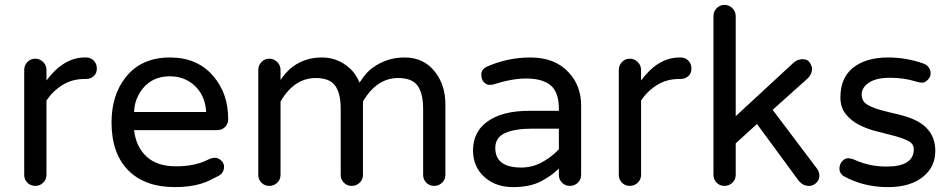

<svg xmlns="http://www.w3.org/2000/svg" viewBox="-20 -755 3884 785"><path d="M170 -426Q240 -520 327 -520H332Q351 -520 363.5 -507Q376 -494 376 -474.5Q376 -455 363 -443.5Q350 -432 330 -432H325Q275 -432 235.5 -407.5Q196 -383 170 -344V-40Q170 -21 156.5 -8Q143 5 124 5Q105 5 92 -8Q79 -21 79 -40V-469Q79 -488 92 -501.5Q105 -515 124 -515Q143 -515 156.5 -501.5Q170 -488 170 -469Z M828 -101Q846 -110 859 -110Q872 -110 884 -99Q896 -88 896 -74Q896 -48 874.5 -36.5Q853 -25 836 -17Q819 -9 799 -3Q754 10 695 10Q572 10 504 -59Q436 -128 436 -255Q436 -365 493 -438Q557 -520 675 -520Q787 -520 852 -444Q913 -373 913 -268Q913 -249 900.5 -236Q888 -223 867 -223H528Q536 -155 579 -115Q622 -75 699 -75Q776 -75 828 -101ZM675 -443Q586 -443 545 -364Q530 -336 528 -297H823Q819 -368 771 -409Q731 -443 675 -443Z M1127 -428Q1188 -520 1297 -520Q1351 -520 1395 -488Q1431 -463 1450 -417Q1478 -461 1505 -479Q1562 -520 1634 -520Q1715 -520 1761 -458Q1801 -405 1801 -328V-40Q1801 -21 1787.5 -8Q1774 5 1755 5Q1736 5 1723 -8Q1710 -21 1710 -40V-310Q1710 -373 1687.5 -404.5Q1665 -436 1608 -436Q1520 -436 1464 -340V-40Q1464 -21 1450.5 -8Q1437 5 1418 5Q1399 5 1386 -8Q1373 -21 1373 -40V-310Q1373 -373 1350.5 -404.5Q1328 -436 1271 -436Q1183 -436 1127 -340V-40Q1127 -21 1113.5 -8Q1100 5 1081 5Q1062 5 1049 -8Q1036 -21 1036 -40V-469Q1036 -488 1049 -501.5Q1062 -515 1081 -515Q1100 -515 1113.5 -501.5Q1127 -488 1127 -469Z M1974 -484Q2058 -520 2148 -520Q2250 -520 2306 -458Q2356 -404 2356 -323V-40Q2356 -21 2342.5 -8Q2329 5 2310 5Q2291 5 2278 -8Q2265 -21 2265 -40V-66Q2238 -38 2192.5 -14Q2147 10 2077 10Q2008 10 1962 -30Q1914 -72 1914 -140Q1914 -214 1970 -256Q2031 -302 2144 -302H2265V-310Q2265 -377 2232 -405.5Q2199 -434 2131 -434Q2073 -434 1998 -410Q1990 -408 1980 -408Q1970 -408 1959 -418.5Q1948 -429 1948 -451Q1948 -473 1974 -484ZM2005 -150Q2005 -70 2111 -70Q2158 -70 2198.5 -93Q2239 -116 2265 -145V-229H2156Q2085 -229 2045 -211Q2005 -193 2005 -150Z M2601 -426Q2671 -520 2758 -520H2763Q2782 -520 2794.5 -507Q2807 -494 2807 -474.5Q2807 -455 2794 -443.5Q2781 -432 2761 -432H2756Q2706 -432 2666.5 -407.5Q2627 -383 2601 -344V-40Q2601 -21 2587.5 -8Q2574 5 2555 5Q2536 5 2523 -8Q2510 -21 2510 -40V-469Q2510 -488 2523 -501.5Q2536 -515 2555 -515Q2574 -515 2587.5 -501.5Q2601 -488 2601 -469Z M3320 -66Q3330 -53 3330 -36Q3330 -19 3317 -7Q3304 5 3288 5Q3264 5 3247 -14L3075 -248L2988 -169V-40Q2988 -21 2974.5 -8Q2961 5 2942 5Q2923 5 2910 -8Q2897 -21 2897 -40V-689Q2897 -708 2910 -721.5Q2923 -735 2942 -735Q2961 -735 2974.5 -721.5Q2988 -708 2988 -689V-280L3226 -500Q3242 -513 3262 -513Q3282 -513 3291 -498.5Q3300 -484 3300 -474Q3300 -452 3283 -435L3139 -306Z M3605 -74Q3716 -74 3716 -145Q3716 -167 3694 -178.5Q3672 -190 3638.5 -199Q3605 -208 3566 -217.5Q3527 -227 3493.5 -244Q3460 -261 3438 -288.5Q3416 -316 3416 -356Q3416 -396 3428 -425Q3440 -454 3464 -475Q3517 -520 3611 -520Q3686 -520 3756 -495Q3770 -490 3777.5 -479Q3785 -468 3785 -454.5Q3785 -441 3773.5 -429Q3762 -417 3751 -417Q3740 -417 3724 -422Q3676 -437 3619 -437Q3562 -437 3532.5 -417Q3503 -397 3503 -369Q3503 -341 3525.5 -327.5Q3548 -314 3581 -305Q3614 -296 3653.5 -287Q3693 -278 3726 -262Q3804 -222 3804 -138Q3804 -74 3756 -34Q3704 10 3611 10Q3510 10 3429 -35Q3412 -47 3412 -65Q3412 -83 3423 -95.5Q3434 -108 3447 -108Q3460 -108 3478 -100Q3536 -74 3605 -74Z"/></svg>

Font: Varela Round
Style: Regular
Weight: 400
Designer: Joe Prince
Foundry: Joe Prince
Version: Version 1.000